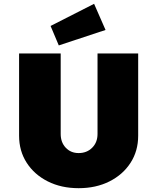

<svg xmlns="http://www.w3.org/2000/svg" viewBox="-20 -980 824 1006"><path d="M392 6Q301 6 230.5 -29.5Q160 -65 120 -127Q80 -189 80 -269V-700H298V-278Q298 -234 324.5 -206Q351 -178 392 -178Q435 -178 463 -206Q491 -234 491 -278V-700H704V-269Q704 -189 664 -127Q624 -65 553.5 -29.5Q483 6 392 6ZM288 -742 245 -844 473 -960 533 -823Z"/></svg>

Font: Lexend Black
Style: Regular
Weight: 900
Designer: Bonnie Shaver-Troup, Thomas Jockin
Foundry: Lexend
Version: Version 1.007; ttfautohint (v1.8.3)